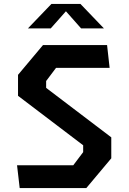

<svg xmlns="http://www.w3.org/2000/svg" viewBox="-20 -960 660 980"><path d="M80.5 0H420.5L548 -152V-259L215.5 -511.5V-546.5L266 -613.5H539.5L526.5 -730H199.5L72 -578V-471L404.5 -218.5V-183.5L354 -116.5H67ZM122.5 -815H239L316.5 -902.5L394 -815H510.5L390.5 -940H242.5Z"/></svg>

Font: Monaspace Krypton SemiBold
Style: Regular
Weight: 600
Designer: Riley Cran & the Lettermatic Team
Foundry: Lettermatic
Version: Version 1.200 (Monaspace Krypton)